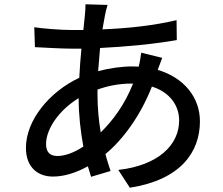

<svg xmlns="http://www.w3.org/2000/svg" viewBox="-20 -820 1040 896"><path d="M737 -550 639 -574C637 -557 632 -526 627 -509L598 -510C548 -510 491 -502 438 -488C441 -525 444 -562 447 -596C570 -602 704 -615 805 -633L804 -726C698 -701 583 -688 458 -683L470 -749C473 -764 477 -782 482 -797L379 -800C379 -786 378 -765 376 -747L369 -680H314C263 -680 175 -687 140 -693L143 -600C186 -598 264 -593 311 -593H360C356 -550 352 -503 350 -457C211 -392 101 -259 101 -130C101 -38 158 4 227 4C281 4 338 -15 390 -44L405 5L496 -22C488 -47 479 -73 472 -101C553 -168 634 -277 689 -416C772 -390 816 -328 816 -258C816 -143 718 -48 532 -27L586 56C824 19 913 -111 913 -254C913 -367 837 -458 716 -494ZM601 -430C562 -332 508 -259 450 -202C441 -256 435 -315 435 -378V-402C479 -418 533 -430 594 -430ZM369 -136C325 -107 282 -92 248 -92C212 -92 195 -111 195 -148C195 -220 258 -308 347 -362C347 -285 356 -206 369 -136Z"/></svg>

Font: Noto Sans CJK HK Medium
Style: Regular
Weight: 500
Designer: Ryoko NISHIZUKA 西塚涼子 (kana, bopomofo & ideographs); Paul D. Hunt (Latin, Greek & Cyrillic); Sandoll Communications 산돌커뮤니
Foundry: Adobe
Version: Version 2.004;hotconv 1.0.118;makeotfexe 2.5.65603